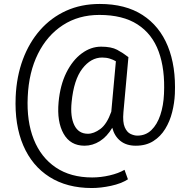

<svg xmlns="http://www.w3.org/2000/svg" viewBox="-20 -716 946 957"><path d="M851.6 -248Q849.6 -202.6 838.1 -157Q826.7 -111.3 803.5 -73.5Q780.3 -35.6 744.1 -12.7Q708 10.3 656.7 10.3Q610.4 10.3 580.6 -13.2Q550.8 -36.6 539.6 -79.1Q513.2 -34.7 477.3 -12.2Q441.4 10.3 401.4 10.3Q330.6 10.3 296.9 -49.6Q263.2 -109.4 272 -206.5Q279.8 -291.5 310.5 -353.5Q341.3 -415.5 387 -449.5Q432.6 -483.4 483.9 -483.4Q534.7 -483.4 564 -467.8Q593.3 -452.1 620.1 -431.2L595.2 -156.7Q590.8 -106.9 601.8 -81.8Q612.8 -56.6 630.9 -48.3Q648.9 -40 664.6 -40Q706.1 -40 734.6 -67.6Q763.2 -95.2 779.1 -142.6Q794.9 -189.9 797.4 -248Q803.2 -370.6 771 -458.7Q738.8 -546.9 665.5 -594.2Q592.3 -641.6 475.1 -641.6Q371.6 -641.6 293.2 -590.6Q214.8 -539.6 169.2 -447.8Q123.5 -356 118.2 -233.4Q112.3 -111.8 148.2 -21.5Q184.1 68.8 258.1 118.7Q332 168.5 439.5 168.5Q482.4 168.5 526.6 158.2Q570.8 147.9 600.6 130.4L617.7 177.7Q584.5 199.2 533.4 210.2Q482.4 221.2 437.5 221.2Q314 221.2 226.8 166Q139.6 110.8 95.9 8.8Q52.2 -93.3 58.1 -233.4Q62.5 -335 94 -419.7Q125.5 -504.4 180.2 -566.4Q234.9 -628.4 309.8 -662.4Q384.8 -696.3 477.1 -696.3Q605 -696.3 690.2 -641.4Q775.4 -586.4 816.4 -485.8Q857.4 -385.3 851.6 -248ZM336.9 -206.5Q329.6 -134.3 350.6 -91.8Q371.6 -49.3 418 -49.3Q447.8 -49.3 480.2 -73.2Q512.7 -97.2 534.7 -159.2L557.6 -410.6Q544.4 -418.5 527.3 -423.8Q510.3 -429.2 489.3 -429.2Q433.1 -429.2 390.4 -373.8Q347.7 -318.4 336.9 -206.5Z"/></svg>

Font: Vazirmatn UI FD Light
Style: Regular
Weight: 300
Designer: Saber Rastikerdar
Foundry: Saber Rastikerdar
Version: Version 33.003